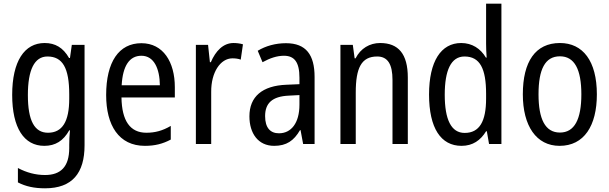

<svg xmlns="http://www.w3.org/2000/svg" viewBox="-20 -780 3299 1040"><path d="M222 -547C112 -547 46 -448 46 -266C46 -87 110 10 220 10C280 10 323 -17 355 -74H359C356 -48 355 -15 355 5V22C355 123 309 168 224 168C173 168 124 155 77 130V208C119 230 166 240 224 240C372 240 438 157 438 7V-537H369L359 -466H354C322 -522 279 -547 222 -547ZM237 -474C319 -474 355 -412 355 -269V-245C355 -121 317 -61 240 -61C167 -61 131 -126 131 -265C131 -401 166 -474 237 -474Z M746 -546C624 -546 555 -445 555 -265C555 -102 623 10 765 10C819 10 862 -1 905 -24V-98C861 -72 820 -61 773 -61C685 -61 640 -125 638 -252H927V-308C927 -444 864 -546 746 -546ZM746 -478C815 -478 845 -407 846 -318H639C645 -425 682 -478 746 -478Z M1245 -547C1189 -547 1148 -504 1122 -443H1117L1107 -537H1041V0H1124V-282C1123 -388 1174 -464 1239 -464C1255 -464 1271 -462 1284 -457L1296 -540C1279 -545 1261 -547 1245 -547Z M1529 -546C1472 -546 1419 -531 1376 -505L1402 -443C1442 -465 1480 -478 1518 -478C1575 -478 1602 -443 1602 -359V-324L1532 -321C1400 -316 1331 -256 1331 -150C1331 -58 1378 10 1465 10C1532 10 1572 -18 1605 -75H1608L1622 0H1684V-363C1684 -483 1638 -546 1529 -546ZM1545 -262 1602 -265V-213C1602 -113 1557 -58 1491 -58C1445 -58 1416 -87 1416 -151C1416 -220 1453 -258 1545 -262Z M2039 -547C1983 -547 1933 -518 1906 -464H1901L1891 -537H1824V0H1907V-279C1907 -413 1938 -474 2023 -474C2081 -474 2106 -431 2106 -347V0H2189V-360C2189 -488 2138 -547 2039 -547Z M2480 10C2541 10 2583 -20 2613 -69H2617L2629 0H2696V-760H2613V-543C2613 -523 2614 -494 2616 -468H2612C2583 -517 2537 -547 2478 -547C2369 -547 2304 -448 2304 -268C2304 -86 2368 10 2480 10ZM2497 -60C2424 -60 2389 -132 2389 -267C2389 -399 2423 -474 2496 -474C2580 -474 2613 -408 2613 -272V-246C2613 -122 2577 -60 2497 -60Z M3213 -269C3213 -450 3137 -547 3013 -547C2880 -547 2812 -446 2812 -269C2812 -98 2885 10 3011 10C3144 10 3213 -99 3213 -269ZM2897 -269C2897 -404 2932 -475 3013 -475C3092 -475 3129 -404 3129 -269C3129 -134 3092 -62 3013 -62C2933 -62 2897 -135 2897 -269Z"/></svg>

Font: Noto Sans Gujarati Condensed
Style: Regular
Weight: 400
Width: 3
Designer: Jelle Bosma - Monotype Design Team, Universal Thirst
Foundry: Monotype Imaging Inc.
Version: Version 2.106